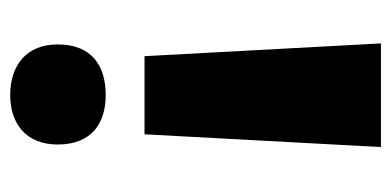

<svg xmlns="http://www.w3.org/2000/svg" viewBox="-215 -539 766 376"><g transform="rotate(90 168.0 -351.0)"><path d="M243 -251 268 -714H65L90 -251ZM67 -81C67 -18 110 12 166 12C221 12 263 -18 263 -81C263 -147 222 -175 166 -175C108 -175 67 -147 67 -81Z"/></g></svg>

Font: Noto Sans Sinhala SemiCondensed Black
Style: Regular
Weight: 900
Width: 4
Designer: Jelle Bosma - Monotype Design Team
Foundry: Monotype Imaging Inc.
Version: Version 2.006